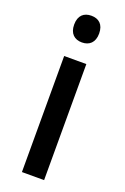

<svg xmlns="http://www.w3.org/2000/svg" viewBox="-145 -791 544 838"><g transform="rotate(20 126.5 -372.5)"><path d="M127 -745C93 -745 69 -726 69 -683C69 -641 93 -621 127 -621C161 -621 185 -641 185 -683C185 -726 161 -745 127 -745ZM178 -539H75V0H178Z"/></g></svg>

Font: Noto Sans Myanmar SemiCondensed Medium
Style: Regular
Weight: 500
Width: 4
Designer: Monotype Design Team
Foundry: Monotype Imaging Inc.
Version: Version 2.107